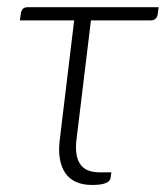

<svg xmlns="http://www.w3.org/2000/svg" viewBox="-20 -510 460 532"><path d="M38 -474Q39 -481 43.5 -485.5Q48 -490 56.5 -490H419.5L417 -471Q416 -463 411 -458.2Q406 -453.5 397.5 -453.5H232L192 -124Q186.5 -79 201.8 -55.8Q217 -32.5 256 -32.5H288.5L286.5 -17.5Q284 2.5 235.5 2.5Q183.5 2.5 161 -30.5Q138.5 -63.5 145.5 -122L185.5 -453.5H35Z"/></svg>

Font: Lato Light
Style: Italic
Weight: 300
Italic angle: -7°
Designer: Lukasz Dziedzic
Foundry: tyPoland Lukasz Dziedzic
Version: Version 2.007; 2014-02-27